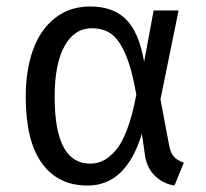

<svg xmlns="http://www.w3.org/2000/svg" viewBox="-20 -558 632 590"><path d="M257.8 -538.1Q326.2 -538.1 366.5 -499.3Q406.7 -460.4 422.9 -368.2L452.1 -525.9H528.8L473.1 -252.9L500 -109.9Q503.9 -88.9 513.9 -77.1Q523.9 -65.4 544.9 -58.1L516.1 12.2Q482.4 6.8 457.3 -16.6Q432.1 -40 425.8 -79.1L416 -147Q367.7 12.2 249 12.2Q158.2 12.2 108.6 -56.6Q59.1 -125.5 59.1 -259.8Q59.1 -341.8 81.1 -403.8Q103 -465.8 148.4 -502Q193.8 -538.1 257.8 -538.1ZM262.2 -471.2Q208.5 -471.2 178.2 -416.3Q147.9 -361.3 147.9 -259.8Q147.9 -55.2 256.8 -55.2Q278.3 -55.2 296.6 -64Q314.9 -72.8 334.5 -94.7Q354 -116.7 370.6 -160.4Q387.2 -204.1 398.9 -267.1Q385.3 -346.2 365.5 -391.6Q345.7 -437 321.5 -454.1Q297.4 -471.2 262.2 -471.2Z"/></svg>

Font: Fira Sans Book
Style: Regular
Weight: 350
Designer: Carrois Corporate & Edenspiekermann AG
Foundry: Carrois Corporate GbR & Edenspiekermann AG
Version: Version 4.203;PS 004.203;hotconv 1.0.88;makeotf.lib2.5.64775